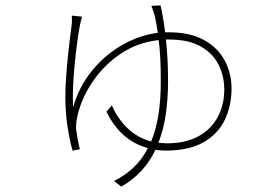

<svg xmlns="http://www.w3.org/2000/svg" viewBox="-20 -619 1040 714"><path d="M577 -599Q586 -561 594 -499H606Q687 -499 739 -470Q791 -441 816 -393.5Q841 -346 841 -289Q841 -226 816 -173.5Q791 -121 737 -90Q683 -59 595 -59Q576 -59 558 -62Q516 27 431 75L404 54Q489 12 530 -68Q427 -97 376 -204L396 -227Q419 -175 456 -140.5Q493 -106 542 -93Q561 -138 569.5 -194Q578 -250 578 -318Q578 -366 576 -404Q574 -442 570 -470Q491 -461 429.5 -419.5Q368 -378 327.5 -319.5Q287 -261 271 -200Q268 -190 265 -173Q262 -156 263 -139Q265 -123 269 -100.5Q273 -78 277 -64L250 -59Q240 -91 231.5 -145.5Q223 -200 223 -258Q223 -293 226 -334Q229 -375 233 -414Q237 -453 241 -484Q245 -515 247 -530Q248 -548 247 -561L285 -557Q284 -553 282 -545.5Q280 -538 278 -529Q273 -505 267.5 -464.5Q262 -424 257.5 -378Q253 -332 251.5 -290Q250 -248 252 -220Q273 -295 320.5 -354Q368 -413 432.5 -450.5Q497 -488 567 -497Q564 -518 561 -533Q558 -548 556 -558Q553 -569 549.5 -579.5Q546 -590 543 -597ZM597 -472Q601 -437 603 -398Q605 -359 605 -319Q605 -252 596.5 -194Q588 -136 569 -88L600 -86Q671 -86 718.5 -112.5Q766 -139 790 -184.5Q814 -230 814 -286Q814 -336 793 -378Q772 -420 727 -446Q682 -472 608 -472Z"/></svg>

Font: Source Han Sans SC ExtraLight
Style: Regular
Weight: 250
Designer: Ryoko NISHIZUKA 西塚涼子 (kana, bopomofo & ideographs); Paul D. Hunt (Latin, Greek & Cyrillic); Sandoll Communications 산돌커뮤니
Foundry: Adobe
Version: Version 2.004;hotconv 1.0.118;makeotfexe 2.5.65603